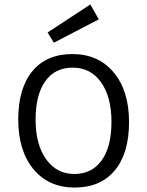

<svg xmlns="http://www.w3.org/2000/svg" viewBox="-20 -829 661 863"><path d="M62 -291.5Q62 -432 125.5 -509Q189 -586 305.5 -586Q422 -586 491 -503.5Q560 -421 560 -280.5Q560 -140 496 -63Q432 14 315.5 14Q199 14 130.5 -68.5Q62 -151 62 -291.5ZM481 -281.5Q481 -394 434 -459.5Q387 -525 307 -525Q227 -525 183.5 -464Q140 -403 140 -291Q140 -179 187.5 -113Q235 -47 314 -47Q393 -47 437 -108Q481 -169 481 -281.5ZM424 -742 222 -637 194 -683 386 -809Z"/></svg>

Font: Fauna One
Style: Regular
Weight: 400
Version: Version 1.001